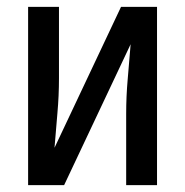

<svg xmlns="http://www.w3.org/2000/svg" viewBox="-20 -540 540 560"><path d="M62 0V-520H152V-312Q152 -261 147.5 -210.5Q143 -160 139 -109L333 -520H438V0H348V-208Q348 -259 352.5 -309.5Q357 -360 361 -411L167 0Z"/></svg>

Font: Iosevka Term Curly Medium
Style: Regular
Weight: 500
Designer: Belleve Invis
Foundry: Belleve Invis
Version: Version 32.3.0